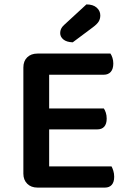

<svg xmlns="http://www.w3.org/2000/svg" viewBox="-20 -850 584 871"><path d="M86 -396H203V-7Q196 -5 181 -2Q166 1 150 1Q121 1 103.5 -16.5Q86 -34 86 -62ZM203 -213 86 -214V-544Q86 -573 103.5 -590Q121 -607 150 -607Q166 -607 181 -604Q196 -601 203 -599ZM150 -263V-358H451Q456 -351 460 -339Q464 -327 464 -312Q464 -288 453 -275.5Q442 -263 421 -263ZM150 1V-95H486Q490 -88 494 -75.5Q498 -63 498 -48Q498 -24 487 -11.5Q476 1 456 1ZM150 -511V-607H481Q486 -600 490 -588Q494 -576 494 -562Q494 -537 482.5 -524Q471 -511 451 -511ZM271 -737 372 -830Q402 -830 418.5 -815.5Q435 -801 435 -780Q435 -764 427.5 -752Q420 -740 401 -726L310 -658Q282 -659 267.5 -671Q253 -683 253 -700Q253 -710 257 -719Q261 -728 271 -737Z"/></svg>

Font: BalooTamma2SemiBold
Style: Regular
Weight: 600
Designer: Divya Kowshik, Shuchita Grover and Ek Type
Foundry: Ek Type
Version: Version 1.700